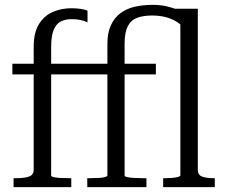

<svg xmlns="http://www.w3.org/2000/svg" viewBox="-20 -772 931 792"><path d="M31 -509H361V-465H31ZM191 -48Q191 -44 201 -41.5Q211 -39 228 -38Q245 -37 268 -37H274V0H36V-37H46Q82 -37 100.5 -44Q119 -51 119 -72V-578Q119 -638 141 -673Q163 -708 198.5 -723Q234 -738 274 -738Q294 -738 312 -735.5Q330 -733 341 -728V-680Q328 -686 312 -689.5Q296 -693 275 -693Q250 -693 231 -683.5Q212 -674 201.5 -649Q191 -624 191 -578ZM327 -509H623V-465H327ZM653 0V-37H660Q673 -37 688 -38Q703 -39 713.5 -42Q724 -45 724 -48V-700L671 -736H796V-71Q796 -50 814 -43.5Q832 -37 862 -37H866V0ZM584 0H340V-37H349Q372 -37 388.5 -38Q405 -39 414 -42Q423 -45 423 -48V-592Q423 -636 437 -667Q451 -698 476 -717Q501 -736 535 -744Q569 -752 609 -752Q641 -752 667.5 -746Q694 -740 716.5 -730Q739 -720 756 -707L748 -648Q729 -670 707.5 -683Q686 -696 661 -702Q636 -708 607 -708Q571 -708 545.5 -698.5Q520 -689 507 -663.5Q494 -638 494 -592V-48Q494 -44 504.5 -41.5Q515 -39 532.5 -38Q550 -37 572 -37H584Z"/></svg>

Font: Roboto Serif 28pt Condensed Light
Style: Regular
Weight: 300
Width: 3
Designer: Greg Gazdowicz
Foundry: Commercial Type
Version: Version 1.008